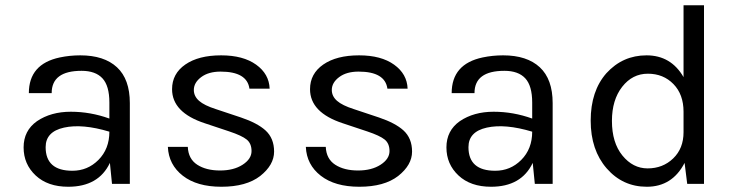

<svg xmlns="http://www.w3.org/2000/svg" viewBox="-20 -701 2806 732"><path d="M397 -249V-310Q397 -374 370.5 -402.5Q344 -431 291 -431Q177 -431 177 -346H90Q90 -457 208 -482Q246 -490 286 -490Q377 -490 426 -444.5Q475 -399 475 -308V0H407L399 -80Q356 11 240 11Q162 11 116 -32Q70 -75 70 -139Q70 -203 121 -239Q174 -275 250 -275Q325 -275 397 -249ZM397 -199Q294 -230 224 -214.5Q154 -199 154 -140Q154 -50 256 -50Q314 -50 355 -91Q397 -133 397 -199Z M1008 -363H931Q922 -428 821 -428Q775 -428 747 -407Q719 -386 719 -358Q719 -334 739 -316.5Q759 -299 803 -285L899 -253Q961 -232 992 -204Q1025 -174 1025 -123Q1025 -72 972 -30Q919 11 824 11Q731 11 677 -31Q623 -73 620 -141H696Q698 -95 732 -73Q766 -51 819 -51Q871 -51 905 -73Q939 -95 939 -125Q939 -154 920.5 -169Q902 -184 854 -200L761 -231Q636 -272 636 -361Q636 -420 686.5 -455Q737 -490 823 -490Q907 -490 956.5 -454.5Q1006 -419 1008 -363Z M1534 -363H1457Q1448 -428 1347 -428Q1301 -428 1273 -407Q1245 -386 1245 -358Q1245 -334 1265 -316.5Q1285 -299 1329 -285L1425 -253Q1487 -232 1518 -204Q1551 -174 1551 -123Q1551 -72 1498 -30Q1445 11 1350 11Q1257 11 1203 -31Q1149 -73 1146 -141H1222Q1224 -95 1258 -73Q1292 -51 1345 -51Q1397 -51 1431 -73Q1465 -95 1465 -125Q1465 -154 1446.5 -169Q1428 -184 1380 -200L1287 -231Q1162 -272 1162 -361Q1162 -420 1212.5 -455Q1263 -490 1349 -490Q1433 -490 1482.5 -454.5Q1532 -419 1534 -363Z M2009 -249V-310Q2009 -374 1982.5 -402.5Q1956 -431 1903 -431Q1789 -431 1789 -346H1702Q1702 -457 1820 -482Q1858 -490 1898 -490Q1989 -490 2038 -444.5Q2087 -399 2087 -308V0H2019L2011 -80Q1968 11 1852 11Q1774 11 1728 -32Q1682 -75 1682 -139Q1682 -203 1733 -239Q1786 -275 1862 -275Q1937 -275 2009 -249ZM2009 -199Q1906 -230 1836 -214.5Q1766 -199 1766 -140Q1766 -50 1868 -50Q1926 -50 1967 -91Q2009 -133 2009 -199Z M2586 -407V-681H2664V0H2600L2590 -80Q2543 11 2446 11Q2354 11 2293 -59Q2232 -129 2232 -241Q2232 -354 2292 -422Q2354 -490 2445 -490Q2538 -490 2586 -407ZM2586 -197V-275Q2586 -341 2547.5 -380.5Q2509 -420 2450 -420Q2391 -420 2352 -370Q2313 -320 2313 -240Q2313 -157 2353 -108Q2393 -59 2449 -59Q2507 -59 2546.5 -97Q2586 -135 2586 -197Z"/></svg>

Font: Karla Neue
Style: Regular
Weight: 400
Designer: Jonathan Pinhorn
Foundry: PYRS Fontlab Ltd. / Made with FontLab
Version: Version 1.000;PS 001.001;hotconv 1.0.56